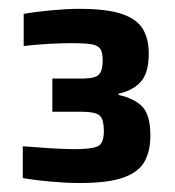

<svg xmlns="http://www.w3.org/2000/svg" viewBox="-20 -824 389 428"><path d="M156.7 -416Q128.9 -416 93.3 -419.2Q57.7 -422.4 30.8 -426.9V-497.9Q60.7 -495.5 93.1 -493.5Q125.6 -491.5 146 -491.5Q182.9 -491.5 197.2 -497.6Q211.5 -503.7 211.5 -531.5Q211.5 -559.6 201.3 -567.2Q191.2 -574.9 162.4 -574.9H96.7V-648.9H162.6Q179.5 -648.9 189.7 -651.8Q199.8 -654.6 204.4 -663.4Q208.9 -672.1 208.9 -689.2Q208.9 -707.5 203.4 -715.3Q197.8 -723.2 183 -725.5Q168.2 -727.8 140.6 -727.8Q117 -727.8 86.7 -726.1Q56.4 -724.4 32.8 -721.4V-793Q58.7 -797.7 94.2 -801Q129.7 -804.3 157.2 -804.3Q216.5 -804.3 250.1 -793.4Q283.8 -782.4 297.7 -760.5Q311.6 -738.6 311.6 -704.4Q311.6 -662.9 294.9 -642.9Q278.1 -622.9 244.2 -615V-612.4Q278.6 -605 296.9 -586.7Q315.2 -568.4 315.2 -521.4Q315.2 -487.9 302.5 -464.4Q289.8 -440.9 255.7 -428.4Q221.6 -416 156.7 -416Z"/></svg>

Font: Saira Thin
Style: Regular
Weight: 100
Designer: Hector Gatti with collaboration of the Omnibus-Type team
Foundry: Omnibus-Type
Version: Version 1.101